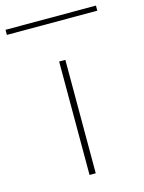

<svg xmlns="http://www.w3.org/2000/svg" viewBox="-181 -771 626 837"><g transform="rotate(-15 132.0 -353.0)"><path d="M117.5 0H145.5V-512H117.5ZM-72.5 -683H335.5V-706H-72.5Z"/></g></svg>

Font: Spartan Thin
Style: Regular
Weight: 100
Designer: Matt Bailey, Mirko Velimirovic
Foundry: Matt Bailey
Version: Version 1.003; ttfautohint (v1.8.3)